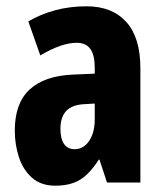

<svg xmlns="http://www.w3.org/2000/svg" viewBox="-20 -580 518 610"><path d="M255 -560Q336 -560 381 -510.5Q426 -461 426 -363V0H320L296 -73H294Q276 -45 257 -26.5Q238 -8 213.5 1Q189 10 156 10Q110 10 81.5 -15.5Q53 -41 40 -81Q27 -121 27 -165Q27 -252 74 -295.5Q121 -339 211 -343L281 -346V-365Q281 -405 267 -424.5Q253 -444 224 -444Q200 -444 172 -434.5Q144 -425 108 -404L70 -512Q109 -535 155.5 -547.5Q202 -560 255 -560ZM247 -249Q209 -247 190.5 -227.5Q172 -208 172 -171Q172 -139 183.5 -122.5Q195 -106 217 -106Q245 -106 263 -132Q281 -158 281 -201V-251Z"/></svg>

Font: Noto Sans Khmer ExtraCondensed ExtraBold
Style: Regular
Weight: 800
Width: 2
Designer: Danh Hong and the Monotype Design Team
Foundry: Monotype Imaging Inc.
Version: Version 2.004